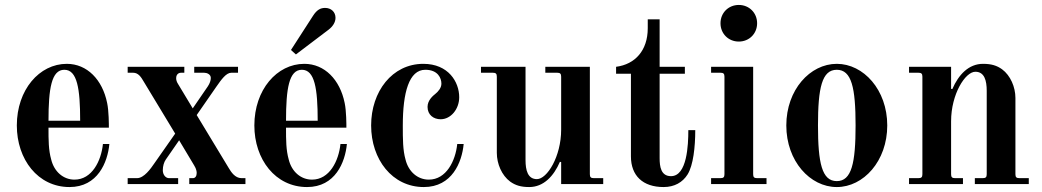

<svg xmlns="http://www.w3.org/2000/svg" viewBox="-20 -744 4210 776"><path d="M48 -237C48 -100 133 12 261 12C375 12 415 -88 422 -162H396C389 -94 352 -18 281 -18C236 -18 199 -50 187 -99C176 -138 176 -177 176 -228H420C420 -240 420 -296 413 -328C394 -422 332 -486 250 -486C139 -486 48 -381 48 -237ZM176 -256C176 -386 188 -462 240 -462C292 -462 304 -386 304 -256Z M496 0H700V-24H663C650 -24 638 -37 638 -56C638 -73 643 -89 650 -99L704 -177L765 -75C774 -61 775 -49 775 -45C775 -32 769 -24 760 -24H745V0H972V-24H956C930 -24 914 -49 905 -64L775 -279L854 -393C875 -423 894 -450 915 -450H942V-474H765V-450H805C816 -450 832 -444 832 -429C832 -419 828 -407 820 -395L759 -306L700 -404C694 -413 692 -421 692 -428C692 -446 705 -450 711 -450H725V-474H496V-450H518C539 -450 550 -433 561 -414L688 -204L604 -84C589 -62 562 -24 534 -24H496Z M1156 -542 1176 -524 1308 -624C1325 -637 1336 -654 1336 -672C1336 -696 1318 -712 1294 -712C1276 -712 1261 -705 1245 -680ZM1008 -237C1008 -100 1093 12 1221 12C1335 12 1375 -88 1382 -162H1356C1349 -94 1312 -18 1241 -18C1196 -18 1159 -50 1147 -99C1136 -138 1136 -177 1136 -228H1380C1380 -240 1380 -296 1373 -328C1354 -422 1292 -486 1210 -486C1099 -486 1008 -381 1008 -237ZM1136 -256C1136 -386 1148 -462 1200 -462C1252 -462 1264 -386 1264 -256Z M1480 -237C1480 -100 1565 12 1693 12C1807 12 1847 -88 1854 -162H1828C1821 -94 1784 -18 1713 -18C1668 -18 1631 -50 1619 -99C1608 -138 1608 -181 1608 -237C1608 -370 1633 -462 1699 -462C1750 -462 1764 -428 1764 -406C1764 -389 1752 -375 1740 -365C1730 -357 1708 -339 1708 -312C1708 -280 1732 -262 1761 -262C1802 -262 1836 -303 1836 -351C1836 -413 1792 -486 1691 -486C1565 -486 1480 -374 1480 -237Z M1924 -450H1972C1984 -450 1988 -446 1988 -434V-126C1988 -82 2008 -35 2042 -10C2063 5 2085 12 2119 12C2177 12 2218 -32 2243 -90L2248 -89V0H2418V-24H2380C2368 -24 2364 -28 2364 -40V-474H2184V-450H2232C2244 -450 2248 -446 2248 -434V-220C2248 -111 2191 -20 2150 -20C2113 -20 2104 -56 2104 -97V-474H1924Z M2470 -446H2530V-112C2530 -34 2578 12 2662 12C2706 12 2739 -7 2759 -39C2782 -76 2790 -150 2790 -218H2762C2762 -158 2757 -32 2692 -32C2651 -32 2646 -71 2646 -105V-446H2748V-474H2646V-666H2598V-630C2598 -540 2547 -484 2470 -474Z M2892 -650C2892 -608 2924 -576 2966 -576C3008 -576 3040 -608 3040 -650C3040 -692 3008 -724 2966 -724C2924 -724 2892 -692 2892 -650ZM2854 0H3078V-24H3040C3028 -24 3024 -28 3024 -40V-474H2854V-450H2892C2904 -450 2908 -446 2908 -434V-40C2908 -28 2904 -24 2892 -24H2854Z M3286 -237C3286 -389 3302 -462 3362 -462C3422 -462 3438 -389 3438 -237C3438 -85 3422 -12 3362 -12C3302 -12 3286 -85 3286 -237ZM3158 -237C3158 -93 3254 12 3362 12C3470 12 3566 -93 3566 -237C3566 -381 3470 -486 3362 -486C3254 -486 3158 -381 3158 -237Z M3654 0H3872V-24H3840C3828 -24 3824 -28 3824 -40V-254C3824 -363 3881 -454 3922 -454C3959 -454 3968 -418 3968 -377V-40C3968 -28 3964 -24 3952 -24H3920V0H4138V-24H4100C4088 -24 4084 -28 4084 -40V-348C4084 -392 4064 -439 4030 -464C4009 -479 3987 -486 3953 -486C3895 -486 3854 -442 3829 -384L3824 -385V-474H3654V-450H3692C3704 -450 3708 -446 3708 -434V-40C3708 -28 3704 -24 3692 -24H3654Z"/></svg>

Font: Old Standard
Style: Bold
Weight: 700
Designer: Alexey Kryukov <alexios@thessalonica.org.ru>
Version: Version 2.0.2